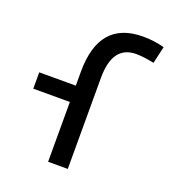

<svg xmlns="http://www.w3.org/2000/svg" viewBox="-135 -845 856 949"><g transform="rotate(20 293.0 -371.0)"><path d="M225.6 0V-314.5H33.2V-400.4H225.6V-473.6Q225.6 -742.2 456.1 -742.2Q514.6 -742.2 568.4 -727.5L547.9 -637.7Q492.7 -649.4 453.1 -649.4Q329.1 -649.4 329.1 -478.5V0Z"/></g></svg>

Font: CaskaydiaMono NF
Style: Regular
Weight: 400
Designer: Aaron Bell
Foundry: Saja Typeworks
Version: Version 2111.001; ttfautohint (v1.8.4);Nerd Fonts 3.1.1